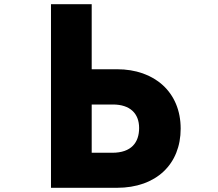

<svg xmlns="http://www.w3.org/2000/svg" viewBox="-20 -831 1040 915"><path d="M841 -218C841 -392 716 -501 538 -501H417V-811H223V64H537C725 64 841 -49 841 -218ZM643 -221C643 -152 606 -103 515 -103H417V-333H518C600 -333 643 -290 643 -221Z"/></svg>

Font: LINE Seed JP_OTF ExtraBold
Style: Regular
Weight: 800
Designer: LY Corporation & Fontrix & Fontworks
Version: Version 1.013